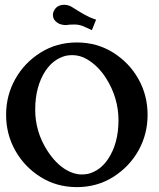

<svg xmlns="http://www.w3.org/2000/svg" viewBox="-20 -767 663 799"><path d="M299.8 11.7Q215.8 11.7 148.7 -30.5Q81.5 -72.8 43.5 -140.6Q5.4 -208.5 5.4 -289.1Q5.4 -370.1 43.5 -438Q81.5 -505.9 148.7 -548.1Q215.8 -590.3 299.8 -590.3Q383.8 -590.3 450.9 -548.1Q518.1 -505.9 556.2 -438Q594.2 -370.1 594.2 -289.1Q594.2 -208.5 556.2 -140.6Q518.1 -72.8 450.9 -30.5Q383.8 11.7 299.8 11.7ZM319.8 -41Q333 -41 346.7 -43.5Q397 -56.6 429.2 -104.5Q473.1 -169.4 473.1 -267.1Q472.7 -360.8 420.9 -442.4Q388.7 -492.7 342.8 -520Q313.5 -537.6 280.8 -537.6Q267.1 -537.6 252.9 -534.7Q202.1 -521 169.9 -473.1Q126.5 -407.7 126.5 -310.5Q126.5 -219.2 176.3 -141.1Q210.9 -86.9 253.9 -61Q287.1 -41 319.8 -41ZM362.3 -641.6 325.7 -658.2Q308.1 -665 290.5 -665Q266.6 -665 254.9 -662.6Q240.2 -662.6 226.6 -668Q200.2 -681.2 200.2 -705.1Q200.2 -711.4 202.6 -717.8Q214.4 -747.1 248 -747.1Q259.3 -747.1 269.5 -742.7L275.4 -740.2Q322.3 -710 350.1 -696.8Q356.4 -694.3 358.9 -692.9L379.9 -685.1Z"/></svg>

Font: Quaaykop
Style: Bold
Weight: 700
Designer: Tup Wanders
Foundry: Free font, DO NOT SELL
Version: Version 1.00;July 31, 2023;FontCreator 11.5.0.2430 64-bit